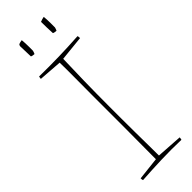

<svg xmlns="http://www.w3.org/2000/svg" viewBox="-273 -825 845 845"><g transform="rotate(-45 149.0 -402.5)"><path d="M34 6Q32 2 32 -7L139 -19Q139 -66 139.5 -121Q140 -176 140 -231Q140 -286 140 -330Q140 -370 140 -421Q140 -472 140.5 -524Q141 -576 140 -619L31 -627Q31 -632 33 -640Q98 -639 157 -640.5Q216 -642 278 -646Q280 -642 280 -632L163 -620Q161 -565 159.5 -486Q158 -407 158 -330Q158 -297 158 -254.5Q158 -212 158.5 -168Q159 -124 159.5 -85.5Q160 -47 160 -21L281 -13Q281 -8 279 0Q214 -2 155 0Q96 2 34 6ZM211 -732Q210 -751 209.5 -768Q209 -785 209 -804Q213 -806 221.5 -808.5Q230 -811 233 -811Q235 -791 235 -770Q235 -749 235 -743Q235 -742 232.5 -735Q230 -728 229 -728Q227 -728 220.5 -729Q214 -730 211 -732ZM70 -728 68 -793Q68 -794 69 -797Q70 -800 71 -801Q73 -803 81 -805Q89 -807 92 -807Q94 -787 94 -766Q94 -745 94 -739Q94 -738 91.5 -731Q89 -724 88 -724Q86 -724 79.5 -725Q73 -726 70 -728Z"/></g></svg>

Font: Labrada Thin
Style: Regular
Weight: 100
Designer: Mercedes Jáuregui
Foundry: Omnibus-Type Team
Version: Version 1.000; ttfautohint (v1.8.4.7-5d5b)